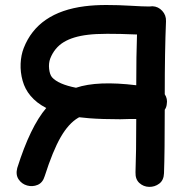

<svg xmlns="http://www.w3.org/2000/svg" viewBox="-20 -742 763 768"><path d="M159 -38Q191 -138 222.5 -193Q254 -248 293 -271L297 -273Q316 -271 337 -269Q388 -265 461 -265Q475 -265 498 -266Q521 -266 525 -266Q525 -130 522 -53Q521 -25 537.5 -10Q554 5 576.5 5.5Q599 6 617 -7.5Q635 -21 636 -49Q639 -132 639 -303Q646 -313 647 -325Q651 -347 639 -365Q639 -537 644 -657Q645 -681 629 -698.5Q613 -716 590 -717Q583 -717 577 -716Q552 -716 503 -719Q454 -722 405 -722Q359 -722 319 -717Q131 -693 75 -550Q64 -522 62.5 -487.5Q61 -453 70.5 -419Q80 -385 102 -359Q126 -330 165 -310Q101 -235 49 -70Q42 -43 54.5 -24.5Q67 -6 88.5 0Q110 6 130.5 -2.5Q151 -11 159 -38ZM284 -391Q213 -405 188 -433Q179 -444 176.5 -466.5Q174 -489 181 -508Q198 -551 235 -573.5Q272 -596 333 -603Q387 -610 528 -604Q525 -522 525 -401Q370 -420 284 -391Z"/></svg>

Font: Balsamiq Sans
Style: Bold
Weight: 700
Designer: Michael Angeles
Foundry: Balsamiq SRL
Version: Version 1.020; ttfautohint (v1.8.4.7-5d5b);gftools[0.9.26]